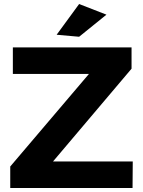

<svg xmlns="http://www.w3.org/2000/svg" viewBox="-20 -936 712 956"><path d="M374 -916 262 -763 374 -753 510 -863ZM44 -700V-568H423L31 -107V0H640L641 -132H244L635 -594V-700Z"/></svg>

Font: Juman SemiBold
Style: Regular
Weight: 600
Designer: Bandar Raffah (Arabic) Julieta Ulanovsky (Latin)
Foundry: Caramella
Version: Version 5.022;PS 005.022;hotconv 1.0.88;makeotf.lib2.5.64775